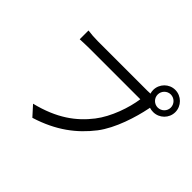

<svg xmlns="http://www.w3.org/2000/svg" viewBox="-188 -1086 1376 1376"><g transform="rotate(45 500.0 -398.0)"><path d="M805 -718C805 -755 835 -785 871 -785C908 -785 938 -755 938 -718C938 -682 908 -652 871 -652C835 -652 805 -682 805 -718ZM759 -718C759 -707 761 -696 764 -686L732 -685C686 -685 287 -685 230 -685C197 -685 158 -688 130 -692V-603C156 -604 190 -606 230 -606C287 -606 683 -606 741 -606C728 -510 681 -371 610 -280C527 -173 414 -88 220 -40L288 35C472 -22 591 -115 682 -232C761 -335 810 -496 831 -601L833 -612C845 -608 858 -606 871 -606C933 -606 984 -656 984 -718C984 -780 933 -831 871 -831C809 -831 759 -780 759 -718Z"/></g></svg>

Font: GenYoGothic2 TW R
Style: Regular
Weight: 400
Version: Version 2.100;PS 2.1;hotconv 16.6.51;makeotf.lib2.5.65220 DE